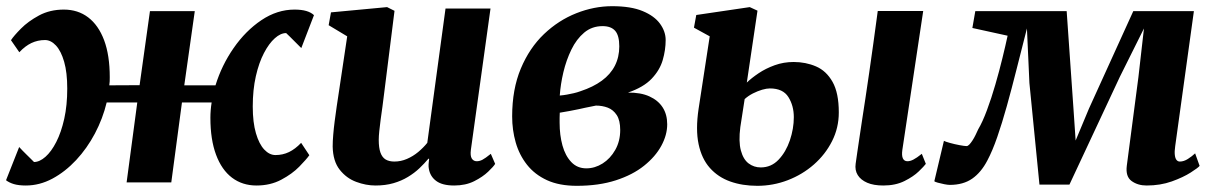

<svg xmlns="http://www.w3.org/2000/svg" viewBox="-22 -590 3934 621"><path d="M61.5 10Q38.5 10 23.2 5.5Q8 1 -2.5 -7L40 -114.5Q45 -109 51 -102.8Q57 -96.5 63.8 -90Q70.5 -83.5 76.5 -77.5Q82.5 -71.5 88 -66Q106 -66 125 -82.8Q144 -99.5 160 -130.8Q176 -162 185.8 -205.8Q195.5 -249.5 195.5 -303.5Q195.5 -355.5 185.5 -390.2Q175.5 -425 159 -442.8Q142.5 -460.5 123.5 -460.5Q100 -460.5 79.5 -450.8Q59 -441 40.5 -421L13.5 -460Q22.5 -474 45.8 -497.5Q69 -521 104.2 -540Q139.5 -559 184.5 -559Q230 -559 263.2 -533.8Q296.5 -508.5 314.8 -459.8Q333 -411 333 -340Q333 -333.5 332.8 -327Q332.5 -320.5 331.5 -314L429.5 -314.5L463 -554H608L574 -314H675Q695 -379 733.8 -434.8Q772.5 -490.5 823.5 -524.8Q874.5 -559 930.5 -559Q953 -559 968.5 -554.5Q984 -550 993.5 -541L952.5 -434.5Q947 -440 940.8 -446.2Q934.5 -452.5 928 -459Q921.5 -465.5 915.2 -471.8Q909 -478 903.5 -483Q885.5 -483 866.8 -466.2Q848 -449.5 831.8 -418.5Q815.5 -387.5 805.5 -343.5Q795.5 -299.5 795.5 -245.5Q795.5 -194 805.8 -159Q816 -124 832.8 -106.2Q849.5 -88.5 869 -88.5Q892.5 -88.5 912.8 -98.2Q933 -108 952 -128L978.5 -88Q969 -74.5 946 -51Q923 -27.5 887.8 -8.8Q852.5 10 807.5 10Q762 10 728.5 -15.2Q695 -40.5 676.8 -89.5Q658.5 -138.5 658.5 -209Q658.5 -221 659.5 -233.5Q660.5 -246 662.5 -258.5H566.5L532 0H387.5L422 -258.5H323Q310.5 -206.5 285 -158.2Q259.5 -110 224.2 -72.2Q189 -34.5 147.5 -12.2Q106 10 61.5 10Z M1192.5 10Q1161.5 10 1130 -1.8Q1098.5 -13.5 1076.8 -41Q1055 -68.5 1054 -116Q1054 -133.5 1055.8 -154.2Q1057.5 -175 1060.5 -198.2Q1063.5 -221.5 1067 -245.5Q1070.5 -269.5 1074 -292L1101 -472.5L1041 -508.5L1048.5 -550L1230 -567L1254 -555L1220.5 -288.5Q1218 -267 1215 -245.2Q1212 -223.5 1209.2 -203.5Q1206.5 -183.5 1204.8 -166.5Q1203 -149.5 1203 -137.5Q1203 -112 1208.5 -96.5Q1214 -81 1225.2 -74.2Q1236.5 -67.5 1253.5 -67.5Q1274.5 -67.5 1294.2 -76Q1314 -84.5 1330.8 -98.5Q1347.5 -112.5 1360 -128L1419 -562.5H1564.5L1501 -105.5Q1498.5 -86 1504 -77.2Q1509.5 -68.5 1520 -68.5Q1529 -68.5 1538.2 -73.2Q1547.5 -78 1565.5 -92.5L1579.5 -60Q1574.5 -51.5 1557 -34.8Q1539.5 -18 1511.8 -4Q1484 10 1447 10Q1408.5 10 1388.8 -4.8Q1369 -19.5 1365 -44.5Q1364.5 -47 1364.2 -50.8Q1364 -54.5 1364.2 -58.8Q1364.5 -63 1365 -67.5Q1365.5 -72 1366 -76L1364 -77Q1351 -61.5 1334.8 -46Q1318.5 -30.5 1297.5 -17.8Q1276.5 -5 1250.5 2.5Q1224.5 10 1192.5 10Z M1843.5 11Q1787 11 1747.2 -7.2Q1707.5 -25.5 1682.5 -57.2Q1657.5 -89 1646 -129.2Q1634.5 -169.5 1634.5 -213.5Q1634.5 -301.5 1662.5 -368.2Q1690.5 -435 1737.5 -479.8Q1784.5 -524.5 1842 -547.2Q1899.5 -570 1958 -570Q2018.5 -570 2056.5 -554.2Q2094.5 -538.5 2112.8 -513.2Q2131 -488 2131 -460.5Q2131 -428.5 2121.5 -395.8Q2112 -363 2085.5 -335.2Q2059 -307.5 2009 -290.5Q2050.5 -291 2078.5 -278.2Q2106.5 -265.5 2121.2 -242.8Q2136 -220 2136 -188Q2136 -153.5 2117 -118.5Q2098 -83.5 2061.2 -54Q2024.5 -24.5 1969.8 -6.8Q1915 11 1843.5 11ZM1874.5 -45.5Q1902 -45.5 1927 -61.2Q1952 -77 1968 -105.2Q1984 -133.5 1984 -169.5Q1984 -200.5 1972.8 -217.8Q1961.5 -235 1943.8 -241.8Q1926 -248.5 1905.5 -248.5Q1898 -247 1889.2 -245.2Q1880.5 -243.5 1870.8 -241.5Q1861 -239.5 1850.5 -237Q1835.5 -234 1820.2 -231Q1805 -228 1788.5 -225.5Q1788 -217.5 1788 -209.2Q1788 -201 1788 -193Q1788 -153 1797.2 -119.5Q1806.5 -86 1825.8 -65.8Q1845 -45.5 1874.5 -45.5ZM1788.5 -281Q1800.5 -282 1811.5 -284Q1822.5 -286 1833.5 -288.5Q1844.5 -291 1855.5 -295Q1896.5 -308.5 1924.5 -329Q1952.5 -349.5 1966.8 -377.5Q1981 -405.5 1981 -440Q1981 -475 1967.8 -490.2Q1954.5 -505.5 1927 -505.5Q1892.5 -505.5 1867.5 -484.5Q1842.5 -463.5 1826 -429.5Q1809.5 -395.5 1800.2 -356.5Q1791 -317.5 1788.5 -281Z M2835 10Q2803.5 10 2782.8 1Q2762 -8 2752.2 -23.8Q2742.5 -39.5 2745.5 -60.5Q2747.5 -76.5 2750.8 -97.5Q2754 -118.5 2757.8 -144.8Q2761.5 -171 2766.5 -203Q2771.5 -235 2777.2 -272.8Q2783 -310.5 2789.2 -354.2Q2795.5 -398 2802.5 -448Q2809.5 -498 2817 -554.5H2964L2896.5 -105Q2894 -87 2898.2 -77.8Q2902.5 -68.5 2913 -68.5Q2922 -68.5 2932.2 -73.8Q2942.5 -79 2959.5 -92.5L2972.5 -60Q2967 -52.5 2949.8 -35.8Q2932.5 -19 2903.5 -4.5Q2874.5 10 2835 10ZM2427.5 11Q2379 11 2339.8 -3Q2300.5 -17 2274 -46.8Q2247.5 -76.5 2237.5 -123.8Q2227.5 -171 2237.5 -238L2273.5 -472.5L2222.5 -500.5L2230 -541.5L2403 -567L2428 -555.5L2393.5 -323Q2408.5 -337.5 2431.5 -353Q2454.5 -368.5 2483.5 -379Q2512.5 -389.5 2545 -389.5Q2584 -389.5 2617.2 -375.2Q2650.5 -361 2670.8 -325.2Q2691 -289.5 2691 -226.5Q2691 -176.5 2669.2 -133.5Q2647.5 -90.5 2610.5 -58Q2573.5 -25.5 2526 -7.2Q2478.5 11 2427.5 11ZM2438.5 -48.5Q2472.5 -48.5 2496.2 -73.5Q2520 -98.5 2532.8 -136.2Q2545.5 -174 2545.5 -211Q2545.5 -248 2528 -276Q2510.5 -304 2468 -304Q2457.5 -304 2443 -299.8Q2428.5 -295.5 2413.2 -287.8Q2398 -280 2386.5 -269.5Q2383 -247 2379.5 -224.2Q2376 -201.5 2372.5 -179Q2366.5 -132.5 2374.2 -103.5Q2382 -74.5 2399.2 -61.5Q2416.5 -48.5 2438.5 -48.5Z M3686.5 10Q3658 10 3638 -4.5Q3618 -19 3622.5 -54L3660 -340L3678 -498L3600 -341.5L3437 7H3340L3307.5 -321.5L3299.5 -498Q3282 -430 3266 -366.2Q3250 -302.5 3234.5 -247Q3219 -191.5 3203.5 -146.8Q3188 -102 3171.5 -71Q3151.5 -32.5 3122.5 -12.2Q3093.5 8 3050 8Q3043.5 8 3032.2 5.8Q3021 3.5 3011 0.8Q3001 -2 3000 -4L3031 -134.5Q3035 -132 3050.2 -127.8Q3065.5 -123.5 3081.8 -120.5Q3098 -117.5 3104 -117.5Q3108.5 -117.5 3113.2 -122.5Q3118 -127.5 3123.2 -135.5Q3128.5 -143.5 3133.2 -153.2Q3138 -163 3142 -172Q3156 -195.5 3170.2 -233.8Q3184.5 -272 3197.2 -316Q3210 -360 3220.2 -402Q3230.5 -444 3237 -474.5L3123 -499.5L3132.5 -554H3428L3450 -238.5L3457 -135.5L3500 -238.5L3643.5 -554H3839.5L3779 -117Q3776.5 -100 3777.8 -89Q3779 -78 3783.2 -72.8Q3787.5 -67.5 3794 -67.5Q3807 -67.5 3820.2 -76Q3833.5 -84.5 3843.5 -94L3858 -53.5Q3853.5 -47.5 3829.2 -32Q3805 -16.5 3768 -3.2Q3731 10 3686.5 10Z"/></svg>

Font: Merriweather 20pt ExtraBold
Style: Italic
Weight: 800
Italic angle: -7.8°
Version: Version 2.101